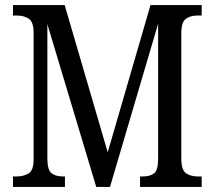

<svg xmlns="http://www.w3.org/2000/svg" viewBox="-20 -734 843 754"><path d="M31 0V-41H43Q73 -41 92.5 -53Q112 -65 112 -108V-605Q112 -648 93 -660.5Q74 -673 47 -673H31V-714H234L403 -136L571 -714H772V-673H755Q728 -673 710 -660Q692 -647 692 -603V-111Q692 -67 710 -54Q728 -41 758 -41H772V0H530V-41H539Q570 -41 585.5 -53.5Q601 -66 601 -111V-641L412 0H358L166 -639V-113Q166 -66 182.5 -53.5Q199 -41 228 -41H235V0Z"/></svg>

Font: Noto Serif Condensed
Style: Regular
Weight: 400
Width: 3
Designer: Monotype Design Team
Foundry: Monotype Imaging Inc.
Version: Version 2.013; ttfautohint (v1.8.4.7-5d5b)